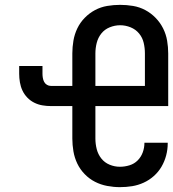

<svg xmlns="http://www.w3.org/2000/svg" viewBox="-20 -763 713 791"><path d="M474 8Q448 8 421.5 3Q395 -2 371.5 -14Q348 -26 329 -45.5Q310 -65 298.5 -89Q287 -113 282.5 -139.5Q278 -166 278 -192V-326H190Q172 -326 154.5 -329Q137 -332 121 -340Q105 -348 92.5 -361Q80 -374 72.5 -390Q65 -406 62 -424Q59 -442 59 -459V-491H155V-459Q155 -451 156.5 -442Q158 -433 162 -425.5Q166 -418 173.5 -413.5Q181 -409 190 -409H278V-543Q278 -569 282.5 -595.5Q287 -622 298.5 -646Q310 -670 329 -689.5Q348 -709 371.5 -721.5Q395 -734 421.5 -738.5Q448 -743 475 -743Q502 -743 528.5 -738.5Q555 -734 578.5 -721.5Q602 -709 621 -689.5Q640 -670 652 -646Q664 -622 668.5 -595.5Q673 -569 673 -543V-326H373V-192Q373 -170 378.5 -148.5Q384 -127 397.5 -110Q411 -93 431.5 -84.5Q452 -76 474 -76Q494 -76 513.5 -82Q533 -88 547 -102Q561 -116 568 -135Q575 -154 575 -174V-175H671V-173Q671 -147 664.5 -122.5Q658 -98 645.5 -76.5Q633 -55 614 -38Q595 -21 572 -10.5Q549 0 524.5 4Q500 8 474 8ZM373 -409H577V-543Q577 -565 572 -586.5Q567 -608 553 -625Q539 -642 518 -650.5Q497 -659 475 -659Q453 -659 432 -650.5Q411 -642 397.5 -625Q384 -608 378.5 -586.5Q373 -565 373 -543Z"/></svg>

Font: Iosevka Aile Medium
Style: Regular
Weight: 500
Designer: Belleve Invis
Foundry: Belleve Invis
Version: Version 27.3.5; ttfautohint (v1.8.4)